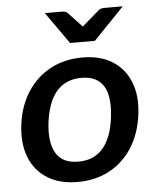

<svg xmlns="http://www.w3.org/2000/svg" viewBox="-52 -766 662 817"><g transform="rotate(-5 278.5 -357.0)"><path d="M312 -519Q389 -519 440.5 -486.5Q492 -454 515.5 -395Q539 -336 529 -257Q519 -177 481.5 -117.5Q444 -58 384 -25.5Q324 7 247 7Q171 7 118.5 -25.5Q66 -58 42.5 -117.5Q19 -177 29 -257Q39 -336 77 -395Q115 -454 175 -486.5Q235 -519 312 -519ZM258 -79Q325 -79 363.5 -124.5Q402 -170 412 -256Q419 -313 409.5 -352.5Q400 -392 373 -412.5Q346 -433 301 -433Q255 -433 222.5 -412Q190 -391 171 -351.5Q152 -312 145 -256Q135 -172 162 -125.5Q189 -79 258 -79ZM503 -721 372 -585H266L170 -721H245Q259 -721 267 -713L326 -650L399 -713Q403 -717 410 -719Q417 -721 424 -721Z"/></g></svg>

Font: Aleo SemiBold
Style: Italic
Weight: 600
Italic angle: -7°
Designer: Alessio Laiso
Foundry: Alessio Laiso
Version: Version 2.001;gftools[0.9.29]